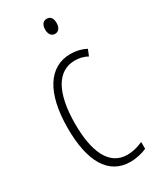

<svg xmlns="http://www.w3.org/2000/svg" viewBox="-190 -785 700 853"><g transform="rotate(-30 160.0 -358.5)"><path d="M208 -727C186 -727 178 -709 178 -688C178 -667 188 -650 207 -650C226 -650 237 -665 237 -689C237 -709 230 -727 208 -727ZM214 10C241 10 274 3 298 -8V-43C271 -31 244 -24 218 -24C124 -24 84 -117 84 -259C84 -422 136 -504 223 -504C246 -504 267 -499 287 -488L300 -520C277 -532 251 -539 221 -539C111 -539 46 -440 46 -258C46 -91 100 10 214 10Z"/></g></svg>

Font: Noto Sans Lao UI ExtCond ExtLt
Style: Regular
Weight: 200
Width: 2
Designer: Monotype Design Team
Foundry: Monotype Imaging Inc.
Version: Version 2.000